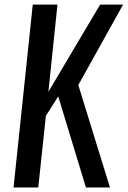

<svg xmlns="http://www.w3.org/2000/svg" viewBox="-20 -830 565 850"><path d="M40 0 125 -809.6H234.4L194.3 -423.8L423.3 -809.6H524.9L326.7 -453.6L466.8 0H360.4L237.8 -403.3L183.1 -316.9L149.4 0Z"/></svg>

Font: Oswald
Style: Regular
Weight: 400
Designer: Vernon Adams
Foundry: Vernon Adams
Version: 3.0; ttfautohint (v0.94.23-7a4d-dirty) -l 8 -r 50 -G 200 -x 